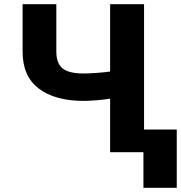

<svg xmlns="http://www.w3.org/2000/svg" viewBox="-20 -727 864 917"><path d="M249 -707V-481.4Q249 -443.4 262 -420.4Q274.9 -397.5 303.5 -386.7Q332 -376 379.9 -376Q402.8 -376 440.2 -378.7Q477.5 -381.3 505.9 -385.3V-707H668V-108.4H824.2V169.9H665V0H505.9V-255.9Q477.5 -251 439.7 -248Q401.9 -245.1 379.9 -245.1Q242.7 -245.1 165 -304.2Q87.4 -363.3 87.9 -481.4V-707Z"/></svg>

Font: Pretendard ExtraBold
Style: Regular
Weight: 800
Designer: Base glyphs from Inter by Rasmus Andersson; Hangeul glyphs from Noto Sans CJK(Source Han Sans) by Jang Soo-young and Kan
Foundry: Kil Hyung-jin
Version: Version 1.309